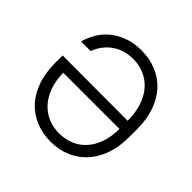

<svg xmlns="http://www.w3.org/2000/svg" viewBox="-177 -882 1063 1063"><g transform="rotate(45 355.0 -350.0)"><path d="M355 7Q292 7 238.5 -15Q185 -37 146.5 -78.5Q108 -120 86.5 -180.5Q65 -241 65 -318V-378L575 -377Q575 -441 558.5 -490Q542 -539 512.5 -572.5Q483 -606 443 -623.5Q403 -641 355 -641Q312 -641 279 -628.5Q246 -616 222 -596.5Q198 -577 182 -553Q166 -529 158 -505H82Q91 -538 110.5 -574Q130 -610 163 -639.5Q196 -669 243.5 -688Q291 -707 355 -707Q418 -707 471.5 -685Q525 -663 563.5 -621.5Q602 -580 623.5 -519.5Q645 -459 645 -382V-318Q645 -242 623.5 -181.5Q602 -121 563 -79Q524 -37 471 -15Q418 7 355 7ZM355 -59Q403 -59 443.5 -76Q484 -93 513 -125.5Q542 -158 558.5 -205Q575 -252 575 -313H135Q136 -252 153 -205Q170 -158 199.5 -125.5Q229 -93 269 -76Q309 -59 355 -59Z"/></g></svg>

Font: PT Root UI
Style: Regular
Weight: 400
Designer: Vitaly Kuzmin
Foundry: ParaType Ltd.
Version: Version 2.001G